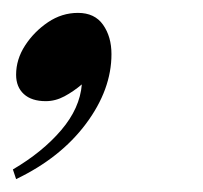

<svg xmlns="http://www.w3.org/2000/svg" viewBox="-31 -143 315 298"><path d="M142 -59Q142 -4 102.5 49Q63 102 -6 135L-11 120Q35 93 64 59Q93 25 96 -12Q83 -1 69 6.5Q55 14 40 14Q18 14 6 3Q-6 -8 -6 -27Q-6 -51 8 -72.5Q22 -94 43.5 -108.5Q65 -123 90 -123Q116 -123 129 -104.5Q142 -86 142 -59Z"/></svg>

Font: Playfair Display Medium
Style: Italic
Weight: 500
Italic angle: -14°
Designer: Claus Eggers Sørensen
Foundry: Claus Eggers Sørensen
Version: Version 1.203